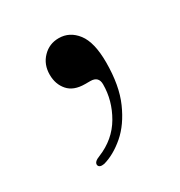

<svg xmlns="http://www.w3.org/2000/svg" viewBox="-77 -160 343 366"><g transform="rotate(-30 94.0 23.5)"><path d="M98 -1Q73 -1 60.8 -15Q48.5 -29 48.5 -50Q48.5 -72.5 62.8 -87.2Q77 -102 98 -102Q122 -102 137.8 -81.5Q153.5 -61 153.5 -17Q153.5 34 138.2 68.5Q123 103 100 122.8Q77 142.5 53.5 149Q42 151 40.5 144Q39.5 136.5 53 131.5Q90 116.5 108.8 84.2Q127.5 52 127.5 16.5Q127.5 -1 109.5 -1Z"/></g></svg>

Font: Fraunces 72pt S000 Light
Style: Regular
Weight: 300
Version: Version 1.000; ttfautohint (v1.8.3)